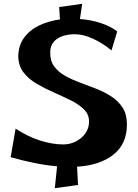

<svg xmlns="http://www.w3.org/2000/svg" viewBox="-20 -866 723 1009"><path d="M268 123 280 8Q222 3 160.5 -9.5Q99 -22 36 -40L62 -190Q130 -146 193.5 -126.5Q257 -107 312 -107Q348 -107 378.5 -122.5Q409 -138 428.5 -165Q448 -192 448 -227Q448 -265 421 -291.5Q394 -318 351.5 -339Q309 -360 262 -380.5Q215 -401 172.5 -426Q130 -451 103.5 -485.5Q77 -520 76 -570Q77 -628 107 -668.5Q137 -709 186.5 -732.5Q236 -756 295 -764L291 -829L412 -846L400 -766Q457 -762 509 -745Q561 -728 596 -701L566 -601Q520 -639 469 -662.5Q418 -686 374 -686Q315 -686 279.5 -661.5Q244 -637 244 -592Q243 -547 264.5 -517.5Q286 -488 321.5 -468Q357 -448 400.5 -432Q444 -416 487 -399Q530 -382 566 -358.5Q602 -335 624.5 -300Q647 -265 647 -212Q647 -109 575.5 -53Q504 3 385 10L390 106Z"/></svg>

Font: Marhey SemiBold
Style: Regular
Weight: 600
Designer: Nur Syamsi & Bustanul Arifin
Foundry: Namelatype
Version: Version 1.000; ttfautohint (v1.8.4.7-5d5b)